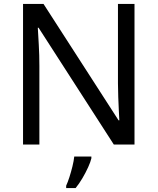

<svg xmlns="http://www.w3.org/2000/svg" viewBox="-20 -734 800 975"><path d="M663 0H558L176 -593H172Q174 -558 177 -506Q180 -454 180 -399V0H97V-714H201L582 -123H586Q585 -139 583.5 -171Q582 -203 580.5 -241Q579 -279 579 -311V-714H663ZM444 70Q440 88 427.5 115.5Q415 143 398.5 171Q382 199 364 221H316V209Q324 192 332.5 165.5Q341 139 348 110.5Q355 82 357 61H444Z"/></svg>

Font: Noto Sans Sharada
Style: Regular
Weight: 400
Designer: Monotype Design Team
Foundry: Monotype Imaging Inc.
Version: Version 2.006; ttfautohint (v1.8.4.7-5d5b)